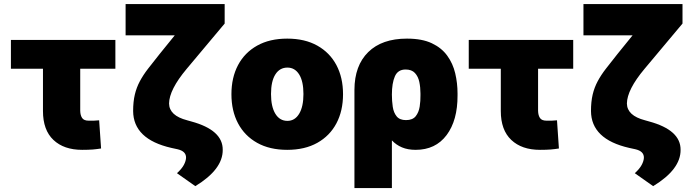

<svg xmlns="http://www.w3.org/2000/svg" viewBox="-20 -748 3487 971"><path d="M563.5 -545.9V-400.4H385.7V-187.5Q386.2 -165 395.3 -151.4Q404.3 -137.7 428.7 -137.7Q447.8 -137.7 457 -137.9Q466.3 -138.2 481.4 -139.6L491.2 2.9Q470.2 6.3 449 8.1Q427.7 9.8 395.5 9.8Q303.2 9.8 250.2 -40.3Q197.3 -90.3 197.3 -186.5V-400.4H35.2V-545.9Z M615.2 -727.5H1116.2V-628.9L923.8 -399.4Q835.9 -294.4 835 -224.6Q835.9 -163.1 926.8 -139.6L947.3 -133.8Q1107.4 -90.3 1106.4 9.8Q1107.4 108.4 967.8 193.4L875 127.9Q899.4 105.5 909.7 86.2Q919.9 66.9 920.9 50.8Q922.4 17.1 877.9 6.8L846.7 0Q654.3 -43.9 653.3 -186.5Q653.3 -233.9 661.9 -269.8Q670.4 -305.7 687.3 -337.2Q704.1 -368.7 729.2 -401.1Q754.4 -433.6 787.1 -474.6L863.8 -569.3H615.2Z M1432.6 9.8Q1343.8 9.8 1280.5 -25.6Q1217.3 -61 1183.8 -124.3Q1150.4 -187.5 1150.4 -271.5Q1150.4 -355.5 1183.8 -418.7Q1217.3 -481.9 1280.5 -517.3Q1343.8 -552.7 1432.6 -552.7Q1521.5 -552.7 1584.7 -517.3Q1647.9 -481.9 1681.4 -418.7Q1714.8 -355.5 1714.8 -271.5Q1714.8 -187.5 1681.4 -124.3Q1647.9 -61 1584.7 -25.6Q1521.5 9.8 1432.6 9.8ZM1433.6 -136.7Q1471.2 -136.7 1492.9 -172.6Q1514.6 -208.5 1514.6 -272.5Q1514.6 -336.9 1492.9 -371.6Q1471.2 -406.2 1433.6 -406.2Q1394.5 -406.2 1372.6 -371.6Q1350.6 -336.9 1350.6 -272.5Q1350.6 -208.5 1372.6 -172.6Q1394.5 -136.7 1433.6 -136.7Z M1772.5 203.1V-293.9Q1772.9 -416.5 1842.3 -484.6Q1911.6 -552.7 2038.1 -552.7Q2114.3 -552.7 2163.8 -529.3Q2213.4 -505.9 2241.9 -466.3Q2270.5 -426.8 2282.2 -377.2Q2293.9 -327.6 2293.9 -275.4V-265.6Q2294.4 -139.2 2238.5 -64.7Q2182.6 9.8 2082 9.8Q2042.5 9.8 2012.9 -2.7Q1983.4 -15.1 1961.9 -38.1V203.1ZM1961.9 -269.5Q1961.9 -237.3 1966.3 -207.8Q1970.7 -178.2 1986.1 -159.4Q2001.5 -140.6 2033.2 -140.6Q2066.9 -140.6 2082.5 -160.4Q2098.1 -180.2 2102.5 -209.2Q2106.9 -238.3 2106.4 -265.6V-275.4Q2106.4 -306.2 2100.6 -333.7Q2094.7 -361.3 2078.4 -378.9Q2062 -396.5 2031.2 -396.5Q1992.2 -396.5 1977.1 -362.1Q1961.9 -327.6 1961.9 -269.5Z M2878.9 -545.9V-400.4H2701.2V-187.5Q2701.7 -165 2710.7 -151.4Q2719.7 -137.7 2744.1 -137.7Q2763.2 -137.7 2772.5 -137.9Q2781.7 -138.2 2796.9 -139.6L2806.6 2.9Q2785.6 6.3 2764.4 8.1Q2743.2 9.8 2710.9 9.8Q2618.7 9.8 2565.7 -40.3Q2512.7 -90.3 2512.7 -186.5V-400.4H2350.6V-545.9Z M2930.7 -727.5H3431.6V-628.9L3239.3 -399.4Q3151.4 -294.4 3150.4 -224.6Q3151.4 -163.1 3242.2 -139.6L3262.7 -133.8Q3422.9 -90.3 3421.9 9.8Q3422.9 108.4 3283.2 193.4L3190.4 127.9Q3214.8 105.5 3225.1 86.2Q3235.4 66.9 3236.3 50.8Q3237.8 17.1 3193.4 6.8L3162.1 0Q2969.7 -43.9 2968.8 -186.5Q2968.8 -233.9 2977.3 -269.8Q2985.8 -305.7 3002.7 -337.2Q3019.5 -368.7 3044.7 -401.1Q3069.8 -433.6 3102.5 -474.6L3179.2 -569.3H2930.7Z"/></svg>

Font: Inter Tight Black
Style: Regular
Weight: 900
Designer: Rasmus Andersson
Foundry: rsms
Version: Version 3.004; ttfautohint (v1.8.4.7-5d5b)